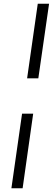

<svg xmlns="http://www.w3.org/2000/svg" viewBox="-20 -846 302 1027"><path d="M125 -427 182 -826H242.5L185 -427ZM41 161 98 -238H157.5L101 161Z"/></svg>

Font: Public Sans Light
Style: Italic
Weight: 300
Italic angle: -8°
Designer: The Public Sans project authors (U.S. Web Design System). Libre Franklin designed by Pablo Impallari and Rodrigo Fuenzal
Version: Version 1.007; ttfautohint (v1.8.1) -l 8 -r 50 -G 200 -x 14 